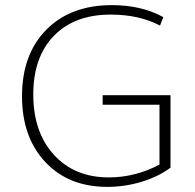

<svg xmlns="http://www.w3.org/2000/svg" viewBox="-20 -720 763 750"><path d="M399 10Q248 10 157 -87Q66 -184 66 -344Q66 -508 161 -604Q256 -700 417 -700Q533 -700 618 -653L605 -620Q524 -663 412 -663Q271 -663 190.5 -580Q110 -497 110 -351Q110 -204 190.5 -115.5Q271 -27 405 -27Q508 -27 603 -77V-311H381V-348H646V-65Q599 -30 533.5 -10Q468 10 399 10Z"/></svg>

Font: Cantarell Light
Style: Regular
Weight: 300
Designer: Dave Crossland, Nikolaus Waxweiler, Florian Fecher, Jacques Le Bailly, Eben Sorkin, Alexei Vanyashin, Alexios Zavras, Em
Version: Version 0.303